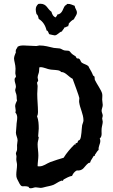

<svg xmlns="http://www.w3.org/2000/svg" viewBox="-20 -972 602 1026"><path d="M529 -353C529 -348 526 -344 526 -339C526 -333 529 -328 529 -322C529 -310 524 -297 523 -284C522 -275 523 -266 523 -257C523 -248 521 -238 513 -232C515 -228 516 -223 516 -219C516 -202 505 -191 507 -171C498 -164 494 -153 487 -145V-139H481C475 -130 470 -121 465 -113C461 -96 458 -105 452 -100C429 -83 427 -58 390 -61C378 -55 370 -44 365 -32C352 -31 331 -19 320 -13L316 -6C314 -5 311 -7 308 -7L307 -6C292 -1 279 10 265 16C252 21 239 23 226 26C216 28 207 32 197 32C188 32 180 29 171 29C162 29 154 34 145 34C142 34 138 34 136 32L132 26C98 16 98 39 78 -3C71 -17 67 -22 67 -39C67 -56 71 -73 71 -91C71 -101 67 -111 67 -121C67 -126 68 -131 68 -136C68 -142 65 -146 65 -151C65 -158 70 -164 71 -171C72 -179 71 -188 71 -196C71 -205 74 -213 74 -222C74 -236 65 -249 65 -263C65 -275 68 -288 68 -301C68 -315 72 -329 72 -343C72 -354 69 -363 62 -371C63 -374 64 -378 64 -381C64 -389 61 -397 61 -405C61 -416 67 -425 71 -435C68 -445 70 -455 68 -464C67 -472 62 -479 62 -487L61 -488C61 -496 65 -502 65 -509C65 -521 58 -533 58 -546C58 -553 60 -556 65 -561V-563C65 -570 61 -576 62 -584C62 -591 63 -598 63 -605C63 -626 55 -647 55 -659C55 -671 61 -682 65 -693C64 -695 64 -697 64 -699C64 -710 72 -713 74 -722C84 -729 97 -729 108 -729C130 -729 152 -726 174 -726C180 -726 185 -729 191 -729C219 -729 241 -722 268 -716C279 -714 290 -715 300 -713C308 -711 315 -705 323 -703C330 -701 344 -702 349 -700C355 -697 359 -688 365 -684C371 -678 378 -676 384 -671C387 -668 387 -663 390 -661C394 -658 400 -661 403 -658C410 -653 410 -644 416 -638C426 -630 441 -628 452 -619C458 -605 468 -592 474 -577C476 -574 476 -570 478 -568L484 -564C487 -558 485 -551 487 -545C496 -525 522 -490 526 -471C528 -461 526 -450 526 -440C526 -430 529 -421 529 -411C529 -400 523 -391 523 -380C523 -371 529 -363 529 -353ZM426 -329C426 -362 407 -394 403 -426C402 -433 404 -441 404 -448C404 -454 373 -538 368 -551C348 -560 330 -587 309 -587H307C305 -589 303 -592 300 -593C290 -599 264 -598 252 -600C232 -602 214 -614 194 -613H191C190 -605 189 -609 189 -594C189 -582 181 -570 181 -558C181 -552 184 -547 184 -542C184 -537 178 -534 178 -529C178 -523 181 -518 181 -513C181 -498 179 -484 179 -470C179 -438 183 -405 183 -373C183 -366 182 -358 178 -351C186 -330 187 -307 187 -285C187 -271 184 -258 184 -245C184 -242 185 -240 187 -239C186 -225 181 -216 181 -202C181 -181 185 -162 185 -141C185 -122 181 -103 181 -84C184 -83 187 -83 190 -83C213 -83 228 -98 249 -106C255 -109 318 -129 320 -129C336 -155 356 -178 378 -200H384V-206C387 -208 391 -207 394 -210C396 -212 395 -216 397 -219C399 -222 404 -222 407 -226C416 -238 416 -286 419 -303C421 -312 426 -320 426 -329ZM391 -905C391 -918 380 -928 379 -941C366 -945 357 -952 343 -951H337C338 -945 330 -945 327 -941C316 -928 315 -898 286 -894C286 -887 280 -885 278 -879C264 -883 258 -897 255 -909C232 -925 230 -952 195 -952C191 -952 188 -951 185 -951C176 -943 171 -934 171 -921C171 -913 173 -905 175 -897C183 -892 185 -880 187 -871C210 -857 223 -835 229 -809C239 -808 238 -794 244 -789C246 -788 271 -783 272 -783C287 -783 296 -801 311 -804C314 -812 322 -817 324 -825C332 -825 337 -832 345 -832V-834C344 -838 349 -839 347 -845C355 -855 364 -864 375 -869C379 -881 391 -891 391 -905Z"/></svg>

Font: Margarine
Style: Regular
Weight: 400
Designer: Astigmatic (AOETI)
Foundry: Astigmatic (AOETI)
Version: Version 1.000